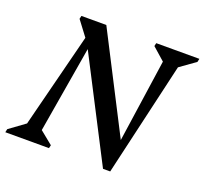

<svg xmlns="http://www.w3.org/2000/svg" viewBox="-154 -832 1043 979"><g transform="rotate(20 367.0 -342.5)"><path d="M-34 0 -30 -18 55 -80 185 -592 124 -673 128 -690H263L533 -164L598 -613L530 -673L534 -690H768L764 -672L680 -612L537 5H498L216 -542L137 -74L207 -17L203 0Z"/></g></svg>

Font: Platypi
Style: Italic
Weight: 400
Italic angle: -13°
Designer: David Sargent
Foundry: Bolt Cutter Type
Version: Version 1.200; ttfautohint (v1.8.4.7-5d5b)